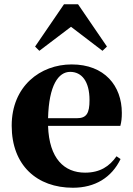

<svg xmlns="http://www.w3.org/2000/svg" viewBox="-20 -866 626 903"><path d="M323 17C427 17 505 -31 547 -118L528 -131C495 -84 451 -54 380 -54C283 -54 211 -119 206 -274H546C551 -293 553 -310 553 -335C553 -462 472 -563 317 -563C170 -563 35 -461 35 -275C35 -88 154 17 323 17ZM206 -310C210 -466 255 -528 310 -528C364 -528 401 -484 401 -395C401 -333 387 -310 341 -310ZM462 -627 483 -647 347 -846H281L145 -647L165 -627L314 -740Z"/></svg>

Font: Source Han Serif KR Heavy
Style: Regular
Weight: 900
Designer: Ryoko NISHIZUKA 西塚涼子 (kana & ideographs); Frank Grießhammer (Latin, Greek & Cyrillic); Wenlong ZHANG 张文龙 (bopomofo); San
Foundry: Adobe
Version: Version 2.001;hotconv 1.1.0;makeotfexe 2.6.0